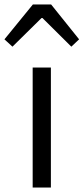

<svg xmlns="http://www.w3.org/2000/svg" viewBox="-53 -844 376 864"><path d="M94 0H176V-540H94ZM-33 -667 3 -634 134 -763H138L268 -634L303 -667L177 -824H95Z"/></svg>

Font: Noto Sans JP DemiLight
Style: Regular
Weight: 350
Designer: Ryoko NISHIZUKA 西塚涼子 (kana, bopomofo & ideographs); Paul D. Hunt (Latin, Greek & Cyrillic); Sandoll Communications 산돌커뮤니
Foundry: Adobe
Version: Version 2.004;hotconv 1.0.118;makeotfexe 2.5.65603